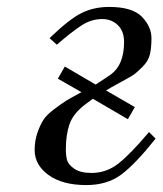

<svg xmlns="http://www.w3.org/2000/svg" viewBox="-20 -522 469 554"><path d="M80 -89Q80 -116 88 -139Q96 -162 105.5 -176.5Q115 -191 137 -207.5Q159 -224 172 -232Q185 -240 215 -256L147 -295L167 -330L256 -278Q278 -292 301 -308Q338 -336 338 -401Q338 -432 320 -449.5Q302 -467 275 -467Q244 -467 216.5 -449.5Q189 -432 144 -393L123 -412Q180 -467 215.5 -484.5Q251 -502 295 -502Q362 -502 389.5 -473.5Q417 -445 417 -412Q417 -384 412.5 -365Q408 -346 392 -330Q376 -314 368 -308Q360 -302 328.5 -285Q297 -268 286 -261L369 -213L349 -178L248 -237Q241 -232 225 -220Q191 -194 180.5 -163.5Q170 -133 170 -91Q170 -73 173.5 -60Q177 -47 194.5 -35Q212 -23 244 -23Q287 -23 321.5 -50Q356 -77 410 -141L429 -122Q370 -48 329.5 -18Q289 12 229 12Q160 12 120 -17Q80 -46 80 -89Z"/></svg>

Font: Lingua Franca
Style: Italic
Weight: 400
Italic angle: -13°
Version: Version 1.19